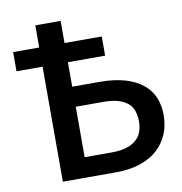

<svg xmlns="http://www.w3.org/2000/svg" viewBox="-81 -796 827 871"><g transform="rotate(-10 333.0 -360.0)"><path d="M255.4 -92.3H382.8Q420.9 -92.3 450.2 -101.6Q475.6 -109.4 494.1 -126Q511.2 -141.6 519 -163.1Q526.4 -184.6 526.4 -209Q526.4 -235.4 519 -257.3Q511.7 -279.8 494.6 -293.9Q475.6 -309.1 450.7 -316.4Q421.9 -324.7 383.3 -324.7H255.4ZM255.4 -417H383.3Q449.7 -417 500.5 -401.9Q548.8 -387.2 580.6 -360.8Q612.3 -334.5 627 -298.3Q641.6 -260.7 641.6 -221.2Q641.6 -168.9 624.5 -129.9Q606.9 -89.4 574.2 -60.1Q543 -32.2 493.2 -15.6Q445.8 0 382.8 0H138.7V-529.8H18.6V-618.2H138.7V-720.2H255.4V-618.2H426.8V-529.8H255.4Z"/></g></svg>

Font: Lato-SemiBold
Style: Regular
Weight: 500
Designer: Lukasz Dziedzic with Adam Twardoch and Botio Nikoltchev
Foundry: tyPoland Lukasz Dziedzic
Version: ""